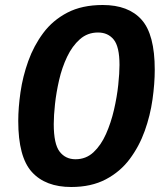

<svg xmlns="http://www.w3.org/2000/svg" viewBox="-20 -736 666 768"><path d="M265 12Q162 12 107.5 -48Q53 -108 53 -252Q53 -305 62 -367.5Q71 -430 93 -491.5Q115 -553 153 -604Q191 -655 249.5 -685.5Q308 -716 391 -716Q494 -716 546.5 -657Q599 -598 599 -457Q599 -402 590 -338Q581 -274 559 -212.5Q537 -151 499 -100Q461 -49 403 -18.5Q345 12 265 12ZM282 -99Q324 -99 354 -127Q384 -155 404 -200Q424 -245 436 -297Q448 -349 453 -396.5Q458 -444 458 -476Q458 -549 435 -577.5Q412 -606 372 -606Q330 -606 299.5 -579Q269 -552 248.5 -509Q228 -466 216.5 -416Q205 -366 200 -319.5Q195 -273 195 -240Q195 -160 218.5 -129.5Q242 -99 282 -99Z"/></svg>

Font: Bitter
Style: Bold Italic
Weight: 700
Italic angle: -9°
Designer: Sol Matas, and Bitter project Authors
Foundry: Sol Matas
Version: Version 2.001